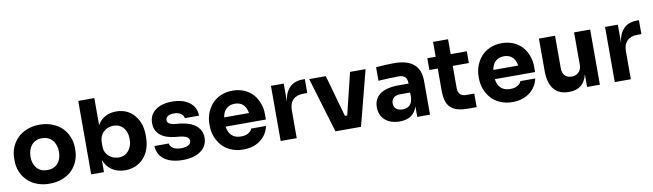

<svg xmlns="http://www.w3.org/2000/svg" viewBox="-40 -1295 6383 1878"><g transform="rotate(-10 3151.0 -355.5)"><path d="M339.8 19Q283.7 19 235.1 4.2Q186.5 -10.7 150.9 -36.9Q115.2 -63 89.8 -98.1Q64.5 -133.3 51.8 -174.8Q39.1 -216.3 39.1 -261.2V-284.2Q39.1 -342.3 60.1 -393.8Q81.1 -445.3 119.4 -483.6Q157.7 -522 214.8 -544.4Q272 -566.9 339.8 -566.9Q408.2 -566.9 465.6 -544.4Q522.9 -522 561.3 -483.6Q599.6 -445.3 620.8 -393.8Q642.1 -342.3 642.1 -284.2V-261.2Q642.1 -205.1 621.6 -154.5Q601.1 -104 563.5 -65.2Q525.9 -26.4 468 -3.7Q410.2 19 339.8 19ZM339.8 -116.2Q407.7 -116.2 444.8 -159.2Q481.9 -202.1 481.9 -272Q481.9 -343.3 443.8 -387.7Q405.8 -432.1 339.8 -432.1Q274.4 -432.1 236.8 -387.7Q199.2 -343.3 199.2 -272Q199.2 -202.6 236.1 -159.4Q272.9 -116.2 339.8 -116.2Z M1090.8 18.1Q1015.1 18.1 960.7 -17.8Q906.2 -53.7 880.9 -121.1V0H753.9V-730H913.6V-460.9Q942.9 -511.7 990.2 -537.8Q1037.6 -564 1099.6 -564Q1210.4 -564 1278.1 -485.8Q1345.7 -407.7 1345.7 -286.1V-264.2Q1345.7 -184.6 1315.2 -120.6Q1284.7 -56.6 1226.1 -19.3Q1167.5 18.1 1090.8 18.1ZM1048.8 -116.2Q1109.4 -116.2 1147 -160.2Q1184.6 -204.1 1184.6 -274.9Q1184.6 -345.7 1147.5 -388.4Q1110.4 -431.2 1048.8 -431.2Q991.2 -431.2 950.4 -392.3Q909.7 -353.5 909.7 -289.1V-252Q909.7 -190.4 951.7 -153.3Q993.7 -116.2 1048.8 -116.2Z M1664.1 17.1Q1547.9 17.1 1481.2 -31Q1414.6 -79.1 1411.1 -166H1553.2Q1557.1 -137.2 1586.2 -118.2Q1615.2 -99.1 1667.5 -99.1Q1710.4 -99.1 1737.3 -113.5Q1764.2 -127.9 1764.2 -154.8Q1764.2 -179.7 1742.4 -193.8Q1720.7 -208 1668.5 -213.9L1625.5 -217.8Q1528.3 -228.5 1477.8 -272.7Q1427.2 -316.9 1427.2 -388.2Q1427.2 -472.7 1489.7 -518.3Q1552.2 -564 1654.3 -564Q1761.7 -564 1825.7 -516.8Q1889.6 -469.7 1893.1 -382.8H1751.5Q1747.6 -410.6 1722.2 -428.7Q1696.8 -446.8 1652.3 -446.8Q1614.7 -446.8 1593 -432.9Q1571.3 -418.9 1571.3 -395Q1571.3 -372.1 1590.3 -359.6Q1609.4 -347.2 1652.3 -342.8L1695.3 -338.9Q1796.9 -327.6 1852.5 -282Q1908.2 -236.3 1908.2 -162.1Q1908.2 -79.6 1842 -31.2Q1775.9 17.1 1664.1 17.1Z M2263.2 19Q2195.3 19 2140.1 -5.1Q2085 -29.3 2050 -69.8Q2015.1 -110.4 1996.6 -160.4Q1978 -210.4 1978 -264.2V-284.2Q1978 -339.4 1996.8 -389.9Q2015.6 -440.4 2050 -480.2Q2084.5 -520 2138.2 -543.5Q2191.9 -566.9 2256.8 -566.9Q2320.8 -566.9 2373.3 -543.9Q2425.8 -521 2459.5 -481.9Q2493.2 -442.9 2511.5 -392.6Q2529.8 -342.3 2529.8 -286.1V-231.9H2129.9Q2137.2 -174.3 2170.7 -142.6Q2204.1 -110.8 2263.2 -110.8Q2305.7 -110.8 2334.2 -126.7Q2362.8 -142.6 2373 -169.9H2520Q2502 -84.5 2433.1 -32.7Q2364.3 19 2263.2 19ZM2256.8 -437Q2204.6 -437 2172.6 -408Q2140.6 -378.9 2130.9 -323.2H2377.9Q2369.6 -377.9 2338.6 -407.5Q2307.6 -437 2256.8 -437Z M2795.4 0H2635.7V-547.9H2762.7V-367.2Q2773.4 -458 2821.8 -506.6Q2870.1 -555.2 2952.6 -555.2H2973.6V-417H2933.6Q2867.2 -417 2831.3 -380.9Q2795.4 -344.7 2795.4 -278.8Z M3433.6 0H3179.7L3015.6 -547.9H3180.7L3297.4 -132.8H3320.3L3421.4 -547.9H3575.7Z M3817.4 14.2Q3727.5 14.2 3673.3 -33Q3619.1 -80.1 3619.1 -162.1Q3619.1 -221.2 3650.6 -260.7Q3682.1 -300.3 3736.6 -318.1Q3791 -335.9 3866.2 -335.9H3965.3V-337.9Q3965.3 -380.4 3944.8 -401.1Q3924.3 -421.9 3881.3 -421.9Q3802.2 -421.9 3680.2 -414.1V-548.8Q3777.8 -557.1 3860.4 -557.1Q4119.1 -557.1 4119.1 -335.9V0H3992.2V-105Q3955.1 14.2 3817.4 14.2ZM3865.2 -97.2Q3960.4 -97.2 3965.3 -203.1V-247.1H3865.2Q3823.7 -247.1 3801 -226.6Q3778.3 -206.1 3778.3 -170.9Q3778.3 -137.2 3801 -117.2Q3823.7 -97.2 3865.2 -97.2Z M4581.1 6.8H4503.9Q4440.4 6.8 4397.7 -4.2Q4355 -15.1 4326.2 -41.3Q4297.4 -67.4 4284.7 -109.4Q4272 -151.4 4272 -213.9V-431.2H4189V-547.9H4272V-695.8H4420.9V-547.9H4581.1V-431.2H4420.9V-208Q4420.9 -169.9 4441.4 -148.9Q4461.9 -127.9 4500 -127.9H4581.1Z M4937 19Q4869.1 19 4814 -5.1Q4758.8 -29.3 4723.9 -69.8Q4689 -110.4 4670.4 -160.4Q4651.9 -210.4 4651.9 -264.2V-284.2Q4651.9 -339.4 4670.7 -389.9Q4689.5 -440.4 4723.9 -480.2Q4758.3 -520 4812 -543.5Q4865.7 -566.9 4930.7 -566.9Q4994.6 -566.9 5047.1 -543.9Q5099.6 -521 5133.3 -481.9Q5167 -442.9 5185.3 -392.6Q5203.6 -342.3 5203.6 -286.1V-231.9H4803.7Q4811 -174.3 4844.5 -142.6Q4877.9 -110.8 4937 -110.8Q4979.5 -110.8 5008.1 -126.7Q5036.6 -142.6 5046.9 -169.9H5193.8Q5175.8 -84.5 5106.9 -32.7Q5038.1 19 4937 19ZM4930.7 -437Q4878.4 -437 4846.4 -408Q4814.5 -378.9 4804.7 -323.2H5051.8Q5043.5 -377.9 5012.5 -407.5Q4981.4 -437 4930.7 -437Z M5501.5 17.1H5494.1Q5398.4 17.1 5347.9 -44.9Q5297.4 -106.9 5297.4 -230V-547.9H5457.5V-222.2Q5457.5 -177.7 5482.4 -151.9Q5507.3 -126 5549.3 -126Q5592.8 -126 5619.6 -153.3Q5646.5 -180.7 5646.5 -226.1V-547.9H5806.2V0H5679.2V-126Q5645 17.1 5501.5 17.1Z M6113.8 0H5954.1V-547.9H6081.1V-367.2Q6091.8 -458 6140.1 -506.6Q6188.5 -555.2 6271 -555.2H6292V-417H6252Q6185.5 -417 6149.7 -380.9Q6113.8 -344.7 6113.8 -278.8Z"/></g></svg>

Font: Sora
Style: Bold
Weight: 700
Designer: Jonathan Barnbrook, Julián Moncada
Foundry: Barnbrook Fonts
Version: Version 2.000